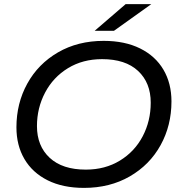

<svg xmlns="http://www.w3.org/2000/svg" viewBox="-20 -907 880 935"><path d="M60 -287Q60 -404 113 -500Q166 -596 262.5 -652Q359 -708 485 -708Q588 -708 662.5 -671Q737 -634 776 -567.5Q815 -501 815 -413Q815 -296 762 -200Q709 -104 612 -48Q515 8 389 8Q286 8 212 -29Q138 -66 99 -132.5Q60 -199 60 -287ZM714 -407Q714 -504 652.5 -561.5Q591 -619 477 -619Q383 -619 311 -575Q239 -531 199.5 -456Q160 -381 160 -293Q160 -196 222 -138.5Q284 -81 398 -81Q492 -81 564 -125Q636 -169 675 -243.5Q714 -318 714 -407ZM592 -887H717L535 -757H441Z"/></svg>

Font: Montserrat Alternates Medium
Style: Italic
Weight: 500
Italic angle: -11.3°
Designer: Julieta Ulanovsky
Foundry: Julieta Ulanovsky
Version: Version 7.200